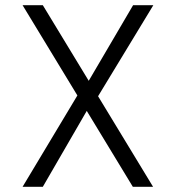

<svg xmlns="http://www.w3.org/2000/svg" viewBox="-20 -720 677 740"><path d="M492 0 67 -700H145L570 0ZM67 0 292 -375 332 -323 145 0ZM347 -331 307 -383 493 -700H571Z"/></svg>

Font: Host Grotesk Light
Style: Regular
Weight: 300
Designer: Doukan Karapınar
Foundry: Element Type
Version: Version 1.003